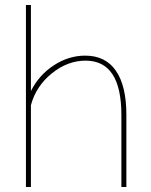

<svg xmlns="http://www.w3.org/2000/svg" viewBox="-20 -750 605 770"><path d="M486.8 0H466.8V-289.1Q466.8 -506.8 323.2 -506.8Q250.5 -506.8 187.3 -455.3Q124 -403.8 104 -328.1V0H84V-730H104V-384.8Q136.2 -449.2 195.8 -488Q255.4 -526.9 321.8 -526.9Q402.8 -526.9 444.8 -466.3Q486.8 -405.8 486.8 -289.1Z"/></svg>

Font: Rawline Thin
Style: Regular
Weight: 250
Designer: Matt McInerney, Pablo Impallari, Rodrigo Fuenzalida
Foundry: Matt McInerney, Pablo Impallari, Rodrigo Fuenzalida
Version: Version 4.020;PS 004.020;hotconv 1.0.88;makeotf.lib2.5.64775